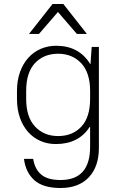

<svg xmlns="http://www.w3.org/2000/svg" viewBox="-20 -735 610 961"><path d="M259 -14Q218 -14 182.5 -29.5Q147 -45 121 -74Q95 -103 80 -145Q65 -187 65 -240V-280Q65 -332 80 -374Q95 -416 121.5 -445.5Q148 -475 184 -490.5Q220 -506 261 -506Q318 -506 361 -483Q404 -460 431 -415H433L439 -500H475V5Q475 99 424.5 152.5Q374 206 283 206Q195 206 151.5 166.5Q108 127 100 60H146Q154 111 186 138.5Q218 166 283 166Q431 166 431 0V-100H429Q374 -14 259 -14ZM271 -54Q343 -54 387 -101Q431 -148 431 -240V-280Q431 -371 386.5 -418.5Q342 -466 271 -466Q199 -466 155 -419Q111 -372 111 -280V-240Q111 -149 155.5 -101.5Q200 -54 271 -54ZM243 -715H297L415 -565H365L270 -675L175 -565H125Z"/></svg>

Font: PT Root UI Light
Style: Regular
Weight: 300
Designer: Vitaly Kuzmin
Foundry: ParaType Ltd.
Version: Version 2.000G